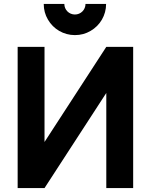

<svg xmlns="http://www.w3.org/2000/svg" viewBox="-20 -959 769 979"><path d="M362 -780C391 -780 417.5 -787 442 -801.5C490.5 -829.5 521 -881 521 -939H416C416 -909 392 -885 362 -885C332 -885 308 -909 308 -939H203C203 -910 210 -883.5 224.5 -859C252.5 -810.5 304 -780 362 -780ZM659 0V-720H522L207 -235V-720H70V0H207L522 -485V0Z"/></svg>

Font: Vela Sans ExtBd
Style: Regular
Weight: 800
Designer: Principal design: Mikhail Sharanda - project Manrope.
Design modification: Ravid Balaliev
Foundry: Mikhail Sharanda
Version: Version 1.001